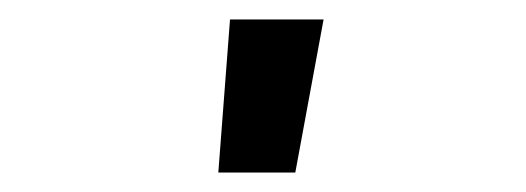

<svg xmlns="http://www.w3.org/2000/svg" viewBox="-20 -777 540 197"><path d="M204 -600 216 -757H312L283 -600Z"/></svg>

Font: Iosevka SS18
Style: Bold
Weight: 700
Monospace: yes
Designer: Belleve Invis
Foundry: Belleve Invis
Version: Version 25.1.1; ttfautohint (v1.8.4)